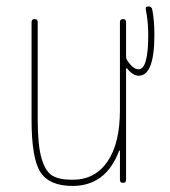

<svg xmlns="http://www.w3.org/2000/svg" viewBox="-20 -580 540 609"><path d="M210 9.8Q136.7 9.8 108.4 -33.7Q80.1 -77.1 80.1 -200.2V-509.8Q80.1 -519.5 89.8 -519.5Q99.6 -519.5 99.6 -509.8V-200.2Q99.6 -119.1 111.8 -77.6Q124 -36.1 146 -22.9Q168 -9.8 210 -9.8Q281.2 -9.8 320.8 -67.4Q360.4 -125 360.4 -230.5V-509.8Q360.4 -519.5 370.1 -519.5Q379.9 -519.5 379.9 -509.8V-400.4Q379.9 -394.5 382.8 -389.6Q402.3 -359.4 419.9 -360.4Q450.2 -360.4 450.2 -469.7Q450.2 -511.7 442.4 -549.8Q440.4 -559.6 450.2 -559.6Q460.9 -559.6 462.9 -549.8Q469.7 -515.6 469.7 -469.7Q469.7 -339.8 419.9 -339.8Q401.4 -339.8 382.8 -363.3Q380.9 -363.3 379.9 -362.3V-9.8Q379.9 0 370.1 0Q360.4 0 360.4 -9.8V-101.6Q360.4 -102.5 359.4 -102.5Q357.4 -102.5 357.4 -100.6Q315.4 9.8 210 9.8Z"/></svg>

Font: Rounded Mgen+ 1m thin
Style: Regular
Weight: 100
Designer: [Source Han Sans]
Ryoko NISHIZUKA  (kana & ideographs); Paul D. Hunt (Latin, Greek & Cyrillic); Wenlong ZHANG  (bopomofo
Version: Version 1.059.20150602